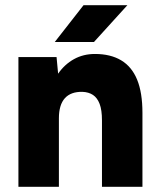

<svg xmlns="http://www.w3.org/2000/svg" viewBox="-20 -720 613 740"><path d="M51 0V-500H198L204 -436Q229 -472 265 -492Q301 -512 346 -512Q406 -512 447 -487.5Q488 -463 508.5 -413Q529 -363 529 -285V0H373V-256Q373 -296 364 -319.5Q355 -343 338.5 -354Q322 -365 298 -366Q253 -367 230 -341.5Q207 -316 207 -264V0ZM191 -558 302 -700H471L342 -558Z"/></svg>

Font: Figtree ExtraBold
Style: Regular
Weight: 800
Designer: Erik Kennedy
Foundry: Erik Kennedy
Version: Version 2.002